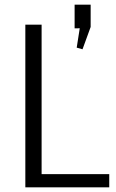

<svg xmlns="http://www.w3.org/2000/svg" viewBox="-20 -806 499 826"><path d="M143 -57H450V0H89V-700H159V-12ZM370 -786V-690L335 -594L310 -601L334 -754L360 -685L301 -684V-786Z"/></svg>

Font: Pathway Extreme 28pt Light
Style: Regular
Weight: 300
Designer: Eduardo Rodriguez Tunni
Foundry: Eduardo Rodriguez Tunni
Version: Version 1.001;gftools[0.9.26]